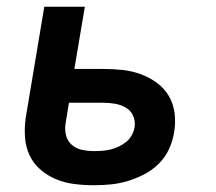

<svg xmlns="http://www.w3.org/2000/svg" viewBox="-20 -540 640 568"><path d="M258 8Q229 8 200.5 4.5Q172 1 146.5 -9.5Q121 -20 100 -38Q79 -56 67.5 -80.5Q56 -105 54 -133.5Q52 -162 56 -191L111 -520H231L200 -336H285Q314 -336 342.5 -333Q371 -330 396.5 -320.5Q422 -311 444 -295Q466 -279 479.5 -256Q493 -233 496.5 -205Q500 -177 495 -148Q491 -123 480 -99Q469 -75 450 -56Q431 -37 407 -24.5Q383 -12 358 -4.5Q333 3 308 5.5Q283 8 258 8ZM259 -93Q271 -93 283.5 -94Q296 -95 308 -98Q320 -101 331.5 -106.5Q343 -112 353 -120Q363 -128 369.5 -139.5Q376 -151 378 -163Q381 -181 374 -197Q367 -213 352.5 -221.5Q338 -230 320.5 -233Q303 -236 285 -236H184L174 -175Q171 -156 175.5 -139Q180 -122 193 -111Q206 -100 223.5 -96.5Q241 -93 259 -93Z"/></svg>

Font: Iosevka SS04 Extended
Style: Bold Italic
Weight: 700
Width: 7
Italic angle: -9°
Monospace: yes
Designer: Belleve Invis
Foundry: Belleve Invis
Version: Version 19.0.0; ttfautohint (v1.8.4)